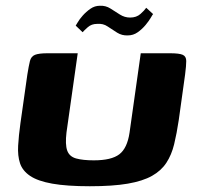

<svg xmlns="http://www.w3.org/2000/svg" viewBox="-20 -645 685 667"><path d="M601 -228Q594 -181 585 -144Q576 -107 558 -79.5Q540 -52 508 -34Q476 -16 424 -7Q372 2 292 2Q212 2 161.5 -7Q111 -16 84.5 -34Q58 -52 49.5 -78Q41 -104 43 -139Q45 -174 51 -217L75 -386Q80 -417 84 -433Q88 -449 101.5 -454.5Q115 -460 146 -460H250L211 -185Q206 -143 213.5 -122Q221 -101 244.5 -94.5Q268 -88 306 -88Q367 -88 394.5 -109Q422 -130 430 -184L469 -460H570Q603 -460 615 -454.5Q627 -449 627 -433Q627 -417 623 -386ZM424 -522Q404 -521 387 -531.5Q370 -542 354 -553Q338 -564 317 -562Q298 -562 285 -550.5Q272 -539 267 -533L243 -556Q244 -557 250 -567.5Q256 -578 267.5 -591Q279 -604 294 -614.5Q309 -625 327 -625Q347 -626 363.5 -615.5Q380 -605 396.5 -594.5Q413 -584 432 -584Q454 -584 468 -596.5Q482 -609 488 -618L512 -596Q511 -596 504.5 -584.5Q498 -573 486 -558.5Q474 -544 458.5 -533Q443 -522 424 -522Z"/></svg>

Font: Genos Thin
Style: Bold Italic
Weight: 700
Italic angle: -8°
Version: Version 1.010